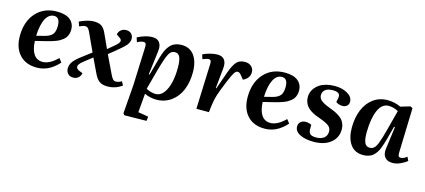

<svg xmlns="http://www.w3.org/2000/svg" viewBox="-58 -1026 3874 1751"><g transform="rotate(15 1879.0 -150.5)"><path d="M313 -527.8Q394.5 -527.8 436.8 -493.9Q479 -460 479 -400.9Q479 -378.9 473.4 -360.6Q467.8 -342.3 458.7 -328.4Q449.7 -314.5 434.3 -302.5Q418.9 -290.5 404.3 -282.2Q389.6 -273.9 367.7 -265.9Q345.7 -257.8 328.1 -252.7Q310.5 -247.6 285.2 -241.2L185.1 -216.8Q188.5 -134.8 218 -92.3Q247.6 -49.8 300.8 -49.8Q367.7 -49.8 441.9 -124L469.2 -88.9Q455.6 -71.8 437.3 -55.7Q418.9 -39.6 393.1 -22.7Q367.2 -5.9 333.5 4.2Q299.8 14.2 264.2 14.2Q158.7 14.2 99.9 -50.3Q41 -114.7 41 -225.1Q41 -361.8 115.2 -444.8Q189.5 -527.8 313 -527.8ZM352.1 -402.8Q352.1 -482.9 297.9 -482.9Q248 -482.9 218.5 -427.5Q189 -372.1 184.1 -265.1L259.8 -284.2Q309.1 -296.9 330.6 -322Q352.1 -347.2 352.1 -402.8Z M774.9 -457 839.8 -314.9 893.6 -359.9Q919.4 -380.9 930.7 -395Q941.9 -409.2 940.9 -421.6Q939.9 -434.1 923.8 -444.8L891.6 -467.8Q896.5 -495.1 917 -511.5Q937.5 -527.8 965.8 -527.8Q997.1 -527.8 1014.9 -508.8Q1032.7 -489.7 1032.7 -463.9Q1032.7 -430.7 1008.1 -401.6Q983.4 -372.6 912.6 -315.9L858.9 -272.9L939.9 -104Q955.1 -71.8 966.3 -60.8Q977.5 -49.8 994.6 -49.8Q1018.6 -49.8 1047.9 -66.9L1066.9 -30.8Q1004.4 13.2 930.7 13.2Q882.3 13.2 854.2 -6.8Q826.2 -26.9 804.7 -73.2L739.7 -209L654.8 -142.1Q618.2 -112.3 618.4 -90.8Q618.7 -69.3 648.9 -57.1L680.7 -44.9Q676.3 -18.1 656.7 -1Q637.2 16.1 607.9 16.1Q575.2 16.1 557.4 -3.9Q539.6 -23.9 539.6 -53.2Q539.6 -88.9 562.7 -119.4Q585.9 -149.9 640.6 -189.9L720.7 -251L639.6 -426.8Q628.9 -449.2 619.1 -457.5Q609.4 -465.8 596.7 -465.8Q576.7 -465.8 540.5 -449.2L525.9 -490.2Q549.8 -503.4 588.4 -515.6Q627 -527.8 661.6 -527.8Q706.5 -527.8 731.7 -511.2Q756.8 -494.6 774.9 -457Z M1157.2 -59.1 1171.4 -423.8Q1172.4 -445.8 1166.3 -455.3Q1160.2 -464.8 1145.5 -464.8Q1133.3 -464.8 1116.2 -459.2Q1099.1 -453.6 1087.4 -445.8L1073.2 -487.8Q1100.1 -502.9 1139.2 -515.4Q1178.2 -527.8 1214.4 -527.8Q1260.7 -527.8 1281.7 -497.8Q1302.7 -467.8 1295.4 -416L1267.6 -192.9L1275.4 -190.9L1310.5 -319.8Q1318.4 -349.1 1324.7 -370.1Q1331.1 -391.1 1340.1 -414.3Q1349.1 -437.5 1358.6 -453.1Q1368.2 -468.8 1381.3 -484.1Q1394.5 -499.5 1409.9 -508.3Q1425.3 -517.1 1445.3 -522.5Q1465.3 -527.8 1489.3 -527.8Q1567.4 -527.8 1609.4 -470Q1651.4 -412.1 1651.4 -311Q1651.4 -218.3 1621.1 -145.3Q1590.8 -72.3 1531 -29.1Q1471.2 14.2 1391.1 14.2Q1361.8 14.2 1330.6 6.6Q1299.3 -1 1280.3 -11.2L1265.1 167L1362.3 183.1L1357.4 224.1L1149.4 227.1L1136.2 211.9ZM1446.3 -448.2Q1421.4 -448.2 1405 -431.2Q1388.7 -414.1 1372.8 -372.3Q1356.9 -330.6 1332.5 -242.2L1283.2 -59.1Q1329.1 -34.2 1373.5 -34.2Q1415 -34.2 1445.8 -71.5Q1476.6 -108.9 1492.4 -172.9Q1508.3 -236.8 1508.3 -318.8Q1508.3 -382.8 1494.9 -415.5Q1481.4 -448.2 1446.3 -448.2Z M1768.1 0 1784.2 -429.2Q1785.2 -448.2 1780 -457.5Q1774.9 -466.8 1760.3 -466.8Q1741.7 -466.8 1704.1 -451.2L1690.9 -493.2Q1719.2 -507.8 1758.1 -517.8Q1796.9 -527.8 1827.1 -527.8Q1873.5 -527.8 1894.3 -499Q1915 -470.2 1909.2 -418L1890.1 -228H1896L1954.1 -393.1Q1980.5 -466.3 2008.3 -497.1Q2036.1 -527.8 2085 -527.8Q2125 -527.8 2147.9 -506.1Q2170.9 -484.4 2170.9 -452.1Q2170.9 -424.3 2155 -401.9Q2139.2 -379.4 2108.9 -366.2L2084 -397Q2071.8 -412.1 2063.7 -418Q2055.7 -423.8 2045.9 -423.8Q2029.8 -423.8 2015.4 -403.3Q2001 -382.8 1972.2 -314Q1929.7 -210.9 1916.3 -168Q1902.8 -125 1896 -77.1L1886.2 0Z M2463.9 -527.8Q2545.4 -527.8 2587.6 -493.9Q2629.9 -460 2629.9 -400.9Q2629.9 -378.9 2624.3 -360.6Q2618.7 -342.3 2609.6 -328.4Q2600.6 -314.5 2585.2 -302.5Q2569.8 -290.5 2555.2 -282.2Q2540.5 -273.9 2518.6 -265.9Q2496.6 -257.8 2479 -252.7Q2461.4 -247.6 2436 -241.2L2335.9 -216.8Q2339.4 -134.8 2368.9 -92.3Q2398.4 -49.8 2451.7 -49.8Q2518.6 -49.8 2592.8 -124L2620.1 -88.9Q2606.4 -71.8 2588.1 -55.7Q2569.8 -39.6 2543.9 -22.7Q2518.1 -5.9 2484.4 4.2Q2450.7 14.2 2415 14.2Q2309.6 14.2 2250.7 -50.3Q2191.9 -114.7 2191.9 -225.1Q2191.9 -361.8 2266.1 -444.8Q2340.3 -527.8 2463.9 -527.8ZM2502.9 -402.8Q2502.9 -482.9 2448.7 -482.9Q2398.9 -482.9 2369.4 -427.5Q2339.8 -372.1 2335 -265.1L2410.6 -284.2Q2460 -296.9 2481.4 -322Q2502.9 -347.2 2502.9 -402.8Z M2890.6 -29.8Q2935.5 -29.8 2963.1 -51.3Q2990.7 -72.8 2990.7 -111.8Q2990.7 -146 2965.3 -165.5Q2939.9 -185.1 2881.8 -206.1Q2854 -215.3 2833 -224.4Q2812 -233.4 2790 -247.6Q2768.1 -261.7 2753.9 -277.8Q2739.7 -293.9 2730.7 -316.9Q2721.7 -339.8 2721.7 -367.2Q2721.7 -390.6 2729.2 -412.8Q2736.8 -435.1 2753.7 -456.1Q2770.5 -477.1 2794.9 -492.9Q2819.3 -508.8 2855.7 -518.3Q2892.1 -527.8 2935.5 -527.8Q3005.9 -527.8 3055.7 -498.8Q3105.5 -469.7 3105.5 -423.8Q3105.5 -399.4 3089.4 -384.8Q3073.2 -370.1 3047.9 -370.1Q3011.7 -370.1 2984.9 -390.1L2992.7 -429.2Q2998.5 -457 2983.4 -471.4Q2968.3 -485.8 2928.7 -485.8Q2880.9 -485.8 2856.7 -466.6Q2832.5 -447.3 2832.5 -415Q2832.5 -384.8 2858.2 -364.3Q2883.8 -343.8 2933.6 -325.2Q2964.8 -313.5 2985.4 -304.4Q3005.9 -295.4 3029.1 -280.8Q3052.2 -266.1 3065.9 -250.5Q3079.6 -234.9 3088.6 -212.2Q3097.7 -189.5 3097.7 -162.1Q3097.7 -82 3037.8 -33.9Q2978 14.2 2876.5 14.2Q2797.4 14.2 2747.1 -11.5Q2696.8 -37.1 2696.8 -82Q2696.8 -110.8 2715.6 -127Q2734.4 -143.1 2762.7 -143.1Q2792.5 -143.1 2817.9 -129.9V-85Q2818.8 -55.7 2835 -42.7Q2851.1 -29.8 2890.6 -29.8Z M3670.4 -515.1 3657.7 -94.2Q3656.7 -70.3 3661.9 -60.5Q3667 -50.8 3683.6 -50.8Q3709.5 -50.8 3740.7 -76.2L3757.8 -41Q3736.3 -21.5 3697.5 -3.7Q3658.7 14.2 3621.6 14.2Q3573.7 14.2 3549.6 -14.6Q3525.4 -43.5 3532.7 -97.2L3560.5 -307.1L3551.8 -308.1L3519.5 -187Q3511.7 -159.2 3505.9 -139.9Q3500 -120.6 3491.2 -97.7Q3482.4 -74.7 3473.4 -59.8Q3464.4 -44.9 3451.4 -29.5Q3438.5 -14.2 3423.3 -5.4Q3408.2 3.4 3388.4 8.8Q3368.7 14.2 3344.7 14.2Q3264.2 14.2 3222.9 -44.9Q3181.6 -104 3181.6 -201.2Q3181.6 -295.4 3211.7 -369.1Q3241.7 -442.9 3299.6 -485.4Q3357.4 -527.8 3434.6 -527.8Q3499.5 -527.8 3558.6 -500L3649.4 -526.9ZM3385.7 -65.9Q3401.9 -65.9 3413.6 -72Q3425.3 -78.1 3435.8 -90.8Q3446.3 -103.5 3456.5 -129.9Q3466.8 -156.2 3477.1 -189.7Q3487.3 -223.1 3501.5 -277.8L3547.9 -455.1Q3502.4 -480 3455.6 -480Q3392.6 -480 3358.9 -403.3Q3325.2 -326.7 3323.7 -196.8Q3323.2 -127 3337.9 -96.4Q3352.5 -65.9 3385.7 -65.9Z"/></g></svg>

Font: Literata SemiBold
Style: Italic
Weight: 650
Italic angle: -2.39999°
Designer: Latin by Veronika Burian and Jose Scaglione. Greek by Irene Vlachou. Cyrillic by Vera Evstafieva
Foundry: TypeTogether
Version: Version 3.021